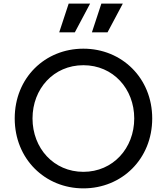

<svg xmlns="http://www.w3.org/2000/svg" viewBox="-20 -1025 918 1057"><path d="M439 12C651 12 818 -150 818 -373C818 -595 651 -757 439 -757C227 -757 61 -596 61 -373C61 -150 228 12 439 12ZM159 -373C159 -536 275 -666 439 -666C603 -666 719 -536 719 -373C719 -209 602 -79 439 -79C276 -79 159 -209 159 -373ZM306 -847H392L476 -1005H358ZM486 -847H572L656 -1005H538Z"/></svg>

Font: Mluvka Medium
Style: Regular
Weight: 500
Designer: Modified by Jiří Krblich, Original typeface by Gumpita Rahayu
Foundry: Gumpita Rahayu & Jiří Krblich
Version: Version 2.000;Glyphs 3.1.1 (3134)